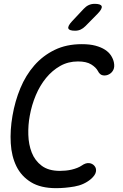

<svg xmlns="http://www.w3.org/2000/svg" viewBox="-20 -970 640 1000"><path d="M45 -367Q58 -443 86 -510.5Q114 -578 158.5 -629Q203 -680 264.5 -710Q326 -740 406 -740Q448 -740 477.5 -732Q507 -724 527 -711Q547 -698 558 -681Q569 -664 573 -646Q578 -622 570.5 -606.5Q563 -591 548 -583Q533 -575 516.5 -577.5Q500 -580 490 -600Q480 -619 455 -634.5Q430 -650 386 -650Q335 -650 293.5 -626.5Q252 -603 220 -564Q188 -525 166.5 -474Q145 -423 135 -367Q126 -319 127.5 -268Q129 -217 145.5 -175Q162 -133 197.5 -106.5Q233 -80 292 -80Q306 -80 322 -81.5Q338 -83 353 -86.5Q368 -90 382 -95.5Q396 -101 406 -108Q426 -122 443.5 -120.5Q461 -119 472 -106Q483 -93 479.5 -75Q476 -57 453 -37Q417 -7 367.5 1.5Q318 10 272 10Q192 10 141.5 -21Q91 -52 65.5 -104Q40 -156 36 -224Q32 -292 45 -367ZM371 -810Q340 -810 336 -822Q332 -834 355 -859L416 -924Q428 -937 442 -943.5Q456 -950 473 -950Q505 -950 509.5 -937.5Q514 -925 489 -899L425 -834Q413 -822 400 -816Q387 -810 371 -810Z"/></svg>

Font: Maple Mono
Style: Italic
Weight: 400
Italic angle: -10°
Monospace: yes
Designer: subframe7536
Version: Version 7.300